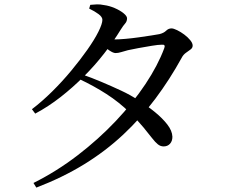

<svg xmlns="http://www.w3.org/2000/svg" viewBox="-20 -802 1040 872"><path d="M132 29Q238 -24 333 -97Q428 -170 506 -252.5Q584 -335 640.5 -420Q697 -505 726 -583Q733 -601 715 -599Q699 -599 669 -594Q639 -589 608.5 -583.5Q578 -578 561 -574Q545 -570 531 -565.5Q517 -561 505 -561Q494 -561 476.5 -573Q459 -585 441 -600L457 -627Q472 -625 483 -624Q494 -623 504 -623Q520 -623 549.5 -625.5Q579 -628 610.5 -632.5Q642 -637 668 -641Q694 -645 704 -647Q724 -652 734.5 -662.5Q745 -673 759 -673Q768 -673 784.5 -665Q801 -657 817 -645Q833 -633 844 -619.5Q855 -606 855 -595Q855 -584 845 -577Q835 -570 823.5 -561.5Q812 -553 806 -541Q751 -441 685.5 -353.5Q620 -266 540 -191Q460 -116 362.5 -56Q265 4 145 50ZM723 -137Q709 -137 697 -146.5Q685 -156 670 -175.5Q655 -195 631.5 -223.5Q608 -252 570 -290Q521 -338 463.5 -375Q406 -412 340 -443L353 -464Q396 -449 441 -430Q486 -411 530 -390.5Q574 -370 608 -347Q648 -322 683 -293.5Q718 -265 740 -236.5Q762 -208 763 -181Q763 -161 752 -149Q741 -137 723 -137ZM125 -306Q171 -341 217 -386.5Q263 -432 304 -481.5Q345 -531 377 -576.5Q409 -622 427 -658Q445 -694 445 -712Q445 -725 427.5 -738Q410 -751 385 -763L390 -780Q403 -781 418.5 -782Q434 -783 452 -779Q476 -776 500.5 -765.5Q525 -755 541 -742Q557 -729 557 -719Q557 -705 548.5 -695.5Q540 -686 528 -667Q495 -613 453 -559Q411 -505 361 -455Q311 -405 255.5 -361.5Q200 -318 140 -286Z"/></svg>

Font: Noto Serif JP ExtraLight Medium
Style: Regular
Weight: 500
Version: Version 2.003-H1;hotconv 1.1.1;makeotfexe 2.6.0